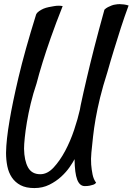

<svg xmlns="http://www.w3.org/2000/svg" viewBox="-20 -745 654 947"><path d="M9.8 8.8Q10.7 -54.7 27.3 -151.4Q41 -234.4 71.3 -363.3Q101.6 -492.2 158.2 -673.8Q163.1 -683.6 173.3 -690.4Q183.6 -697.3 194.3 -702.1Q206.1 -707 220.7 -710Q234.4 -712.9 247.1 -714.8Q257.8 -716.8 269.5 -716.8Q281.2 -716.8 289.1 -714.8Q254.9 -628.9 230.5 -559.1Q206.1 -489.3 190.4 -438.5Q171.9 -378.9 160.2 -333Q143.6 -284.2 131.8 -235.4Q120.1 -186.5 112.8 -143.1Q105.5 -99.6 102.1 -65.4Q98.6 -31.2 98.6 -11.7Q99.6 46.9 118.2 80.6Q136.7 114.3 178.7 114.3Q213.9 114.3 244.6 81.1Q275.4 47.9 301.3 -0.5Q327.1 -48.8 345.7 -104.5Q364.3 -160.2 374 -204.1Q376 -211.9 377.9 -225.6Q390.6 -286.1 408.2 -360.4Q422.9 -423.8 444.8 -509.8Q466.8 -595.7 495.1 -697.3Q502.9 -705.1 512.7 -710Q522.5 -714.8 530.3 -717.8Q540 -721.7 549.8 -722.7Q559.6 -724.6 570.3 -724.6Q579.1 -724.6 590.8 -723.1Q602.5 -721.7 614.3 -717.8Q594.7 -665 576.2 -607.9Q557.6 -550.8 543 -502Q525.4 -445.3 509.8 -389.6Q487.3 -319.3 473.6 -263.2Q460 -207 451.7 -159.7Q443.4 -112.3 439 -71.8Q434.6 -31.2 430.7 7.8Q427.7 39.1 429.7 66.4Q431.6 90.8 436.5 115.2Q441.4 139.6 454.1 156.2Q449.2 163.1 440.4 166Q431.6 168.9 421.9 170.9Q411.1 172.9 398.4 172.9Q373 172.9 360.8 141.1Q348.6 109.4 347.7 40Q339.8 55.7 323.2 79.6Q306.6 103.5 281.7 126.5Q256.8 149.4 223.6 166Q190.4 182.6 149.4 182.6Q108.4 182.6 81.5 168.5Q54.7 154.3 38.6 130.4Q22.5 106.4 16.1 74.7Q9.8 43 9.8 8.8Z"/></svg>

Font: Satisfy
Style: Regular
Weight: 400
Designer: Font Diner, Inc
Foundry: Font Diner, Inc
Version: Version 1.001